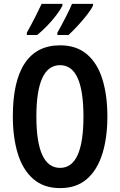

<svg xmlns="http://www.w3.org/2000/svg" viewBox="-20 -957 617 987"><path d="M532 -358Q532 -249 506 -166Q480 -83 426.5 -36.5Q373 10 289 10Q205 10 151 -37Q97 -84 71.5 -167Q46 -250 46 -359Q46 -540 107.5 -632Q169 -724 289 -724Q373 -724 427 -678Q481 -632 506.5 -549.5Q532 -467 532 -358ZM167 -358Q167 -94 289 -94Q409 -94 409 -358Q409 -622 289 -622Q167 -622 167 -358ZM458 -928Q448 -907 425.5 -878.5Q403 -850 377.5 -822.5Q352 -795 332 -777H275V-789Q298 -830 320 -873Q342 -916 350 -937H458ZM301 -928Q290 -906 269.5 -879Q249 -852 223 -825Q197 -798 171 -777H118V-789Q142 -832 163 -873.5Q184 -915 194 -937H301Z"/></svg>

Font: Noto Sans Lao ExtraCondensed SemiBold
Style: Regular
Weight: 600
Width: 2
Designer: Monotype Design Team
Foundry: Monotype Imaging Inc.
Version: Version 2.003; ttfautohint (v1.8.4.7-5d5b)